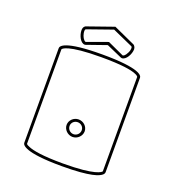

<svg xmlns="http://www.w3.org/2000/svg" viewBox="-131 -780 835 919"><g transform="rotate(20 287.0 -320.5)"><path d="M379 -561 296 -599 191 -561C189 -561 180 -563 171 -586C168 -595 167 -602 167 -607C167 -617 171 -618 171 -618L299 -663L404 -616C405 -616 407 -613 407 -607C407 -602 406 -594 401 -584C391 -563 382 -561 380 -561ZM421 -607C421 -618 413 -627 410 -628L300 -678L166 -631C165 -631 153 -626 153 -607C153 -582 169 -547 191 -547C194 -547 195 -548 196 -548L296 -583L373 -549C374 -549 376 -547 380 -547C402 -547 421 -583 421 -607ZM318 -157C318 -140 304 -126 287 -126C270 -126 256 -140 256 -157C256 -174 270 -187 287 -187C304 -187 318 -174 318 -157ZM333 -157C333 -181 312 -201 287 -201C262 -201 241 -181 241 -157C241 -133 262 -112 287 -112C312 -112 333 -133 333 -157ZM112 4C101 0 96 -3 94 -7V-488C95 -491 113 -518 287 -518C392 -518 440 -509 462 -500C473 -496 478 -492 480 -488V-7C478 -3 454 23 287 23C182 23 134 13 112 4ZM488 5C493 0 494 -5 494 -7V-489C494 -499 481 -532 287 -532C93 -532 80 -499 80 -489V-7C80 3 93 37 287 37C434 37 475 18 488 5Z"/></g></svg>

Font: Platiipus Light
Style: Light
Weight: 400
Version: Version 001.000